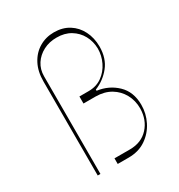

<svg xmlns="http://www.w3.org/2000/svg" viewBox="-174 -854 904 970"><g transform="rotate(-30 277.5 -368.5)"><path d="M113.6 0V-546.9Q113.3 -605.8 135.7 -648.4Q158 -691.1 196.6 -714.1Q235.1 -737.2 282.7 -737.2Q333.1 -737.2 369.9 -714.1Q406.6 -691.1 426.8 -650.9Q447.1 -610.8 447.4 -559.7Q447.1 -491.1 411.2 -446.6Q375.4 -402 322.4 -380.7V-373.6Q389.6 -364.7 436.1 -320.1Q482.6 -275.6 483 -200.3Q483.3 -149.1 460.2 -103.3Q437.1 -57.5 394.9 -28.8Q352.6 0 294 0H230.1V-32.7H321Q387.8 -33 427.7 -76.5Q467.7 -120 468.8 -186.1Q468.8 -232.6 448.3 -269.7Q427.9 -306.8 391.2 -328.7Q354.4 -350.5 304 -350.9H233V-392H285.5Q331.7 -391.7 365.1 -415.5Q398.4 -439.3 416.5 -476.9Q434.7 -514.6 434.7 -555.4Q433.9 -597.3 415.1 -631.7Q396.3 -666.2 362 -687Q327.8 -707.7 281.2 -707.4Q238.6 -707.7 204.2 -689.8Q169.7 -671.9 149.5 -640.8Q129.3 -609.7 129.3 -569.6V0Z"/></g></svg>

Font: Inter Thin BETA
Style: Regular
Weight: 100
Designer: Rasmus Andersson
Foundry: rsms
Version: Version 3.011;git-f93a4a705